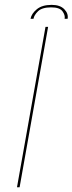

<svg xmlns="http://www.w3.org/2000/svg" viewBox="-20 -788 305 808"><path d="M51.5 0 171.5 -675H182.5L62.5 0ZM197.5 -767.5Q233 -767.5 250.8 -749Q268.5 -730.5 264.5 -709H252Q255 -724 243 -740.5Q231 -757 195.5 -757Q157 -757 140.2 -740.8Q123.5 -724.5 121 -709H108.5Q112.5 -730.5 134.8 -749Q157 -767.5 197.5 -767.5Z"/></svg>

Font: Anybody ExtraExpanded Thin
Style: Italic
Weight: 100
Width: 8
Italic angle: -10°
Designer: Tyler Finck
Foundry: Etcetera Type Company
Version: Version 1.010; ttfautohint (v1.8.3) -l 8 -r 50 -G 200 -x 14 